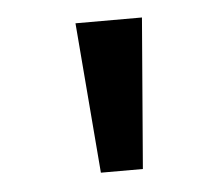

<svg xmlns="http://www.w3.org/2000/svg" viewBox="-32 -764 380 328"><g transform="rotate(-5 157.5 -600.0)"><path d="M129 -471H201L222 -729H108Z"/></g></svg>

Font: Noto Sans Devanagari UI SemiCondensed Medium
Style: Regular
Weight: 500
Width: 4
Designer: Jelle Bosma - Monotype Design Team
Foundry: Monotype Imaging Inc.
Version: Version 2.004